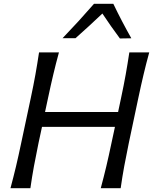

<svg xmlns="http://www.w3.org/2000/svg" viewBox="-20 -988 804 1008"><path d="M35 0Q51 -59.5 64 -114.2Q77 -169 91 -236L141.5 -473Q156 -541 166 -597Q176 -653 185 -713H289.5Q273 -653 259.8 -597Q246.5 -541 232 -472.5L216.5 -400H600L615.5 -473Q630 -541 640 -597Q650 -653 659 -713H763.5Q747 -653 733.8 -597Q720.5 -541 706 -472.5L656 -236Q642 -169 632 -114.2Q622 -59.5 613.5 0H509Q525 -59.5 538 -114.2Q551 -169 565 -236L583.5 -322H200.5L182 -236Q168 -169 158 -114.2Q148 -59.5 139.5 0ZM609.5 -786Q585.5 -818.5 562.5 -851Q539.5 -883.5 517.5 -917Q483 -884 448 -852Q413 -820 376.5 -787.5H308.5Q352 -833 392.8 -877.5Q433.5 -922 473.5 -968H575Q617.5 -879 669.5 -787Z"/></svg>

Font: Commissioner Flair
Style: Italic
Weight: 400
Italic angle: -12°
Designer: Kostas Bartsokas
Foundry: Kostas Bartsokas
Version: Version 1.000; ttfautohint (v1.8.3)